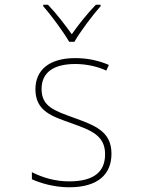

<svg xmlns="http://www.w3.org/2000/svg" viewBox="-20 -783 603 813"><path d="M273 -606H295C319 -648 370 -716 406 -757V-763H386C349 -725 311 -677 284 -638C256 -677 218 -727 183 -763H163V-757C197 -718 248 -649 273 -606ZM273 10C395 10 452 -45 452 -132C452 -227 382 -252 291 -285C212 -314 156 -331 156 -406C156 -478 209 -512 299 -512C346 -512 395 -501 430 -484L441 -508C402 -525 354 -537 299 -537C190 -537 130 -488 130 -405C130 -311 202 -290 283 -261C363 -232 425 -211 425 -130C425 -59 382 -15 273 -15C217 -15 164 -29 115 -54V-24C150 -8 209 10 273 10Z"/></svg>

Font: Noto Sans Mono SemiCondensed Thin
Style: Regular
Weight: 100
Width: 4
Designer: Monotype Design Team
Foundry: Monotype Imaging Inc.
Version: Version 2.014